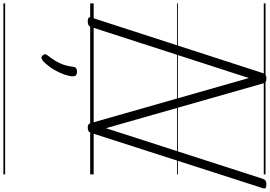

<svg xmlns="http://www.w3.org/2000/svg" viewBox="-244 -810 1555 1106"><g transform="rotate(90 533.0 -257.5)"><path d="M103 14Q75 14 81 -5L402 -996Q405 -1006 412 -1010.5Q419 -1015 433 -1015Q445 -1015 451 -1011.5Q457 -1008 460 -999L719 -91L1011 -996Q1015 -1006 1022 -1010.5Q1029 -1015 1044 -1015Q1072 -1015 1065 -996L746 -5Q743 5 736 9.5Q729 14 715 14Q704 14 698.5 10.5Q693 7 690 -2L430 -914L136 -5Q133 5 125.5 9.5Q118 14 103 14ZM302 276Q294 269 293 262Q292 255 299 246Q318 222 331.5 199.5Q345 177 353.5 153Q362 129 365 99Q366 86 373.5 81Q381 76 393 76Q408 76 414.5 82.5Q421 89 420 101Q420 119 410.5 147Q401 175 383 206.5Q365 238 335 269Q327 276 318.5 279.5Q310 283 302 276ZM0 490H985V500H0ZM0 -20H985V0H0ZM0 -505H985V-500H0ZM0 -1010H985V-1000H0Z"/></g></svg>

Font: Playwrite MX Guides
Style: Regular
Weight: 400
Designer: Veronika Burian, José Scaglione
Foundry: TypeTogether
Version: Version 1.003